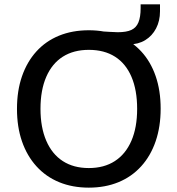

<svg xmlns="http://www.w3.org/2000/svg" viewBox="-20 -853 815 882"><path d="M388 9Q313 9 252 -16Q191 -41 147.5 -89Q104 -137 81 -203.5Q58 -270 58 -353Q58 -436 81 -502.5Q104 -569 147 -616.5Q190 -664 251 -689Q312 -714 388 -714Q463 -714 524 -689Q585 -664 628.5 -617Q672 -570 695 -503.5Q718 -437 718 -354Q718 -271 695 -204Q672 -137 628.5 -89Q585 -41 524 -16Q463 9 388 9ZM388 -81Q458 -81 507.5 -113Q557 -145 583.5 -206Q610 -267 610 -353Q610 -439 584 -500Q558 -561 508.5 -592.5Q459 -624 388 -624Q318 -624 268.5 -592.5Q219 -561 192.5 -500Q166 -439 166 -353Q166 -268 192.5 -206.5Q219 -145 268.5 -113Q318 -81 388 -81ZM491 -649 444 -709Q466 -708 486 -706.5Q506 -705 521 -705Q561 -705 583.5 -715.5Q606 -726 616 -750.5Q626 -775 626 -815V-833H715V-801Q715 -757 697 -722.5Q679 -688 647 -668.5Q615 -649 572 -649Z"/></svg>

Font: Nunito Sans 12pt ExtraLight 12pt SemiBold
Style: Regular
Weight: 600
Version: Version 3.101;gftools[0.9.27]